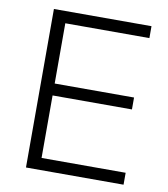

<svg xmlns="http://www.w3.org/2000/svg" viewBox="-80 -773 736 841"><g transform="rotate(10 288.0 -352.5)"><path d="M92 0V-705H526V-652H152V-384H505V-331H152V-53H526V0Z"/></g></svg>

Font: Nunito Sans 12pt Light
Style: Regular
Weight: 300
Designer: Vernon Adams
Foundry: Vernon Adams
Version: Version 3.101;gftools[0.9.27]